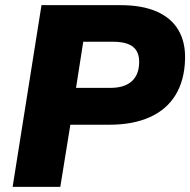

<svg xmlns="http://www.w3.org/2000/svg" viewBox="-20 -725 738 745"><path d="M29 0 141 -705H447Q532 -705 588.5 -680Q645 -655 672.5 -608Q700 -561 698 -495Q696 -414 661.5 -357Q627 -300 561.5 -270.5Q496 -241 404 -241H253L214 0ZM275 -384H408Q462 -384 490.5 -409Q519 -434 520 -482Q521 -523 496.5 -543Q472 -563 419 -563H303Z"/></svg>

Font: Nunito Sans 11pt Black
Style: Italic
Weight: 900
Italic angle: -9°
Version: Version 3.101;gftools[0.9.27]